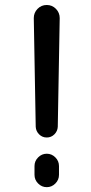

<svg xmlns="http://www.w3.org/2000/svg" viewBox="-20 -775 365 774"><path d="M116.2 -702.1Q116.2 -723.6 131.3 -739.3Q146.5 -754.9 168.5 -754.9Q190.4 -754.9 205.6 -739.3Q220.7 -723.6 220.7 -702.1L212.9 -263.7Q211.9 -246.1 199.2 -233.4Q186.5 -220.7 168.5 -220.7Q150.4 -220.7 137.7 -233.4Q125 -246.1 124 -263.7ZM119.1 -70.3V-105.5Q119.1 -126 133.8 -140.6Q148.4 -155.3 168.5 -155.3Q188.5 -155.3 203.1 -140.6Q217.8 -126 217.8 -105.5V-70.3Q217.8 -49.8 203.1 -35.2Q188.5 -20.5 168.5 -20.5Q148.4 -20.5 133.8 -35.2Q119.1 -49.8 119.1 -70.3Z"/></svg>

Font: Gen Jyuu GothicX Regular
Style: Regular
Weight: 400
Designer: [Source Han Sans]
Ryoko NISHIZUKA  (kana & ideographs); Paul D. Hunt (Latin, Greek & Cyrillic); Wenlong ZHANG  (bopomofo
Version: Version 1.002.20150607